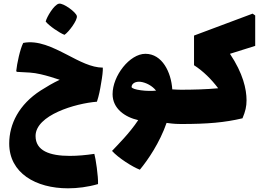

<svg xmlns="http://www.w3.org/2000/svg" viewBox="-20 -673 1425 1042"><path d="M330 -484C352 -498 402 -564 397 -586C393 -607 323 -658 300 -653C274 -649 233 -580 228 -556C246 -533 303 -494 330 -484ZM506 -121C517 -154 523 -185 529 -223C535 -256 539 -288 538 -306C476 -306 411 -341 344 -376C266 -416 186 -456 106 -440C89 -407 72 -328 68 -287L72 -283C128 -280 159 -280 201 -270C236 -262 271 -251 304 -240C268 -223 234 -203 201 -182C83 -106 30 0 30 106C30 266 174 349 349 349C400 349 457 342 512 326C514 285 499 185 492 162C446 169 401 173 359 173C249 173 173 145 173 65C173 -48 389 -112 506 -121Z M962 -186C948 -186 931 -187 915 -188C909 -280 861 -381 769 -381C684 -381 591 -262 591 -162C591 -83 659 -37 730 -21C684 49 617 115 588 146C622 184 699 233 739 248C783 195 847 101 884 -6C925 0 949 0 962 0C983 0 989 -33 989 -93C989 -150 984 -186 962 -186ZM694 -200C694 -221 717 -232 743 -229C773 -225 807 -207 827 -181C803 -179 773 -179 745 -183C714 -187 698 -193 694 -200Z M1365 -589 1351 -599 1033 -480V-319C1083 -287 1128 -242 1164 -194C1102 -188 1026 -186 962 -186C940 -186 935 -150 935 -93C935 -33 941 0 962 0C1107 0 1199 -8 1296 -31C1312 -69 1318 -95 1318 -129C1318 -189 1299 -275 1228 -381L1365 -424Z"/></svg>

Font: FilmFarsi Display
Style: Regular
Weight: 400
Designer: Borna Izadpanah
Foundry: Borna Izadpanah
Version: Version 1.000;PS 001.000;hotconv 1.0.88;makeotf.lib2.5.64775